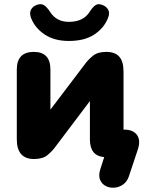

<svg xmlns="http://www.w3.org/2000/svg" viewBox="-20 -748 705 914"><path d="M308 -553Q239 -553 193 -583.5Q147 -614 128 -662Q119 -686 127.5 -702Q136 -718 156 -725Q176 -732 190 -723Q204 -714 218 -692Q248 -644 308 -644Q377 -644 407 -692Q421 -714 434 -723Q447 -732 466 -725Q486 -718 495 -702Q504 -686 494 -662Q475 -614 428.5 -583.5Q382 -553 308 -553ZM593 93Q584 118 565 131Q546 144 523.5 145.5Q501 147 482.5 137Q464 127 456 107Q448 87 458 56L476 0Q408 -6 408 -84V-267L242 -47Q229 -29 206.5 -10Q184 9 142 9Q60 9 60 -85V-417Q60 -501 141 -501Q220 -501 220 -417V-226L386 -445Q400 -464 422.5 -482.5Q445 -501 486 -501Q527 -501 547.5 -478.5Q568 -456 568 -407V-131H571Q614 -131 632.5 -105Q651 -79 635 -33Z"/></svg>

Font: Chiron GoRound TC H
Style: Regular
Weight: 900
Designer: Ryoko NISHIZUKA 西塚涼子 (kana, bopomofo & ideographs); Paul D. Hunt (Latin, Greek & Cyrillic); Sandoll Communications 산돌커뮤니
Foundry: Adobe
Version: Version 1.000;hotconv 1.1.1;makeotfexe 2.6.0